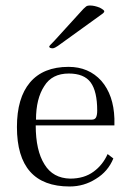

<svg xmlns="http://www.w3.org/2000/svg" viewBox="-20 -673 481 703"><path d="M231 -428.2Q304.7 -428.2 351.1 -377Q396 -325.2 398.9 -238.8V-213.9H110.8Q110.8 -121.6 143.1 -70.8Q173.8 -20.5 236.8 -19Q288.6 -19 323.2 -44.9Q356.4 -69.3 374 -108.9L395 -92.8Q375.5 -44.9 331.1 -18.1Q287.6 9.8 234.9 9.8Q42 9.8 42 -208Q42 -314.5 89.8 -371.1Q138.2 -428.2 231 -428.2ZM231.9 -403.8Q170.4 -403.8 142.1 -357.9Q111.8 -311.5 111.8 -234.9H315.9Q326.7 -234.9 331.1 -242.2Q335.9 -250.5 335.9 -268.1Q335.9 -338.4 312 -371.1Q288.1 -403.8 231.9 -403.8ZM361.8 -631.8Q361.8 -627 353 -621.1L191.9 -504.9Q181.6 -497.6 173.8 -496.1Q160.2 -496.1 160.2 -502.9Q160.2 -504.9 179.2 -523.9L273.9 -627.9Q287.1 -643.1 294.9 -648.9Q298.8 -652.8 310.1 -652.8Q325.7 -652.8 345.2 -645Q361.8 -636.2 361.8 -631.8Z"/></svg>

Font: Unna Light
Style: Regular
Weight: 300
Designer: Jorge de Buen Unna
Foundry: Omnibus-Type
Version: Version 2.007;PS 002.007;hotconv 1.0.88;makeotf.lib2.5.64775